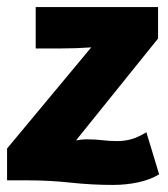

<svg xmlns="http://www.w3.org/2000/svg" viewBox="-48 -510 474 543"><path d="M402 -17Q378 -2 343.5 5.5Q309 13 272 13Q211 13 151.5 6.5Q92 0 29 0H-28V-90L210 -376Q168 -373 124 -373H53V-490H399V-401L167 -113Q185 -116 196 -116Q222 -116 241.5 -113.5Q261 -111 283 -111Q305 -111 324 -116.5Q343 -122 366 -136Z"/></svg>

Font: Amaranth
Style: Bold Italic
Weight: 700
Italic angle: -12°
Designer: Gesine Todt
Foundry: Gesine Todt
Version: Version 1.001